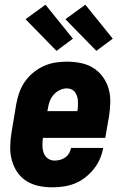

<svg xmlns="http://www.w3.org/2000/svg" viewBox="-20 -791 540 819"><path d="M203 8Q173 8 144.5 2Q116 -4 92.5 -19Q69 -34 53.5 -57Q38 -80 30.5 -107.5Q23 -135 23.5 -165Q24 -195 29 -225L49 -345Q53 -369 61.5 -394Q70 -419 85 -441Q100 -463 121 -480.5Q142 -498 166 -509Q190 -520 215.5 -524Q241 -528 265 -528Q296 -528 325 -522Q354 -516 377.5 -501.5Q401 -487 418 -464Q435 -441 443 -413.5Q451 -386 450.5 -356Q450 -326 445 -295L429 -203H163Q161 -187 161 -170.5Q161 -154 166 -139.5Q171 -125 183.5 -115.5Q196 -106 213 -106Q224 -106 236 -109Q248 -112 258.5 -119.5Q269 -127 275 -138Q281 -149 283 -160H420Q416 -136 406 -113Q396 -90 380 -70Q364 -50 343.5 -34Q323 -18 299.5 -8.5Q276 1 251.5 4.5Q227 8 203 8ZM182 -317H310Q312 -328 312.5 -338.5Q313 -349 312.5 -359.5Q312 -370 309 -379.5Q306 -389 300.5 -397Q295 -405 285.5 -409.5Q276 -414 265 -414Q250 -414 234.5 -406.5Q219 -399 208 -386Q197 -373 191.5 -357.5Q186 -342 184 -326ZM391 -574 259 -709 344 -771 461 -626ZM221 -574 89 -709 174 -771 291 -626Z"/></svg>

Font: Iosevka Term Curly Hv Obl
Style: Regular
Weight: 900
Italic angle: -9°
Designer: Belleve Invis
Foundry: Belleve Invis
Version: Version 32.3.0